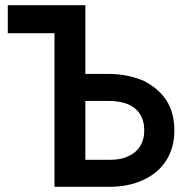

<svg xmlns="http://www.w3.org/2000/svg" viewBox="-20 -720 729 740"><path d="M400 -435H260V-331H400Q440 -331 472 -319Q504 -305 519 -281Q536 -255 536 -218Q536 -181 519 -155Q502 -129 472 -117Q447 -104 400 -104H260V0H400Q477 0 533 -27Q590 -53 621 -102Q652 -151 652 -218Q652 -285 621 -334Q590 -380 533 -409Q470 -435 400 -435ZM190 0H309V-700H10V-592H190Z"/></svg>

Font: NM-font
Style: Medium
Weight: 500
Designer: ""
Foundry: ""
Version: ""